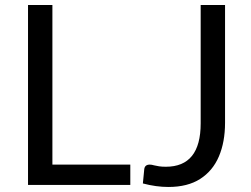

<svg xmlns="http://www.w3.org/2000/svg" viewBox="-20 -736 1000 764"><path d="M498.5 0H91.5V-716H188.5V-81H498.5ZM650 8Q601.5 8 548.5 -6L554 -62.5Q556 -81 576 -81Q583.5 -81 593.5 -78Q602 -76 613.2 -74.2Q624.5 -72.5 640 -72.5Q778.5 -72.5 778.5 -245V-716H875.5V-247.5Q875.5 -171 851 -113.5Q826.5 -56 776.5 -24Q726.5 8 650 8Z"/></svg>

Font: Verano Sans
Style: Regular
Weight: 400
Designer: Lukasz Dziedzic with Adam Twardoch and Botio Nikoltchev
Foundry: tyPoland Lukasz Dziedzic
Version: Version 3.001;December 28, 2019;FontCreator 12.0.0.2547 64-b